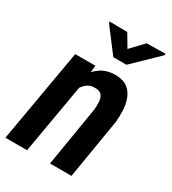

<svg xmlns="http://www.w3.org/2000/svg" viewBox="-184 -848 845 945"><g transform="rotate(30 238.0 -376.0)"><path d="M192.4 -408.7 121.6 0H-1.5L90.3 -528.3H205.1ZM151.4 -282.2 121.1 -281.2Q125 -323.2 137.2 -368.7Q149.4 -414.1 172.9 -453.1Q196.3 -492.2 232.2 -516.1Q268.1 -540 319.8 -538.6Q360.4 -537.1 384.3 -518.3Q408.2 -499.5 419.2 -469.7Q430.2 -439.9 431.9 -405.5Q433.6 -371.1 430.2 -338.4L374 0H252L308.1 -339.8Q310.1 -360.8 309.1 -382.1Q308.1 -403.3 297.6 -418.2Q287.1 -433.1 260.7 -433.1Q232.4 -434.6 213.1 -419.4Q193.8 -404.3 181.4 -380.4Q168.9 -356.4 162.1 -330.1Q155.3 -303.7 151.4 -282.2ZM257.8 -750.5 300.3 -678.7 368.2 -750 474.1 -752 474.6 -744.1 335 -608.9H260.3L157.2 -744.6L156.7 -752Z"/></g></svg>

Font: Roboto Condensed SemiBold
Style: Italic
Weight: 600
Italic angle: -12°
Designer: Christian Robertson
Foundry: Google
Version: Version 3.008; 2023